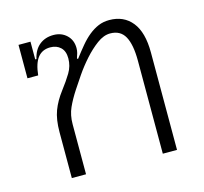

<svg xmlns="http://www.w3.org/2000/svg" viewBox="-86 -649 789 744"><g transform="rotate(-15 309.0 -277.0)"><path d="M114 -184Q114 -235 127 -269.5Q140 -304 166 -338Q189 -368 205 -394.5Q221 -421 221 -452Q221 -481 205 -496Q189 -511 164 -511Q132 -511 114 -488.5Q96 -466 91 -418H48V-552H96V-481H101Q109 -517 132 -535.5Q155 -554 188 -554Q220 -554 241 -534Q262 -514 262 -482Q262 -472 259.5 -462.5Q257 -453 253 -442L257 -440Q276 -465 293.5 -486Q311 -507 329.5 -522Q348 -537 368 -545.5Q388 -554 412 -554Q470 -554 503 -513Q536 -472 536 -391V0H479V-373Q479 -438 461 -470.5Q443 -503 402 -503Q376 -503 349 -483Q322 -463 297 -435Q272 -407 251.5 -377Q231 -347 218 -327Q197 -295 184 -266Q171 -237 171 -201V0H114Z"/></g></svg>

Font: IBM Plex Sans Thai Light
Style: Regular
Weight: 300
Designer: Mike Abbink, Paul van der Laan, Pieter van Rosmalen, Ben Mitchell, Mark Frömberg
Foundry: Bold Monday
Version: Version 1.2